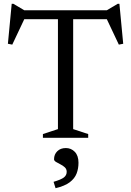

<svg xmlns="http://www.w3.org/2000/svg" viewBox="-20 -724 689 1009"><path d="M284.5 -639.5H364.5V-45.5L443.5 -19.5V0H205.5V-19.5L284.5 -45.5ZM583 -623H66L112 -632.5L44.5 -489.5L21.5 -494L41.5 -704H50.5L121 -662L77.5 -670H571.5L528 -662L598.5 -704H607.5L627.5 -494L604.5 -489.5L537 -632.5ZM261.5 231.5Q301 220 315.8 208.5Q330.5 197 330.5 179Q330.5 164.5 320.5 155.2Q310.5 146 297.2 139.5Q284 133 274 126.8Q264 120.5 264 113Q264 87.5 281 70.8Q298 54 326 54Q354 54 373.2 74Q392.5 94 392.5 131.5Q392.5 162 382.5 188Q372.5 214 346.5 233.8Q320.5 253.5 272 265Z"/></svg>

Font: Newsreader 16pt
Style: Regular
Weight: 400
Designer: Hugues Gentile
Foundry: Production Type
Version: Version 1.003